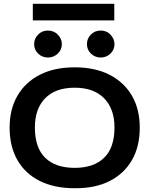

<svg xmlns="http://www.w3.org/2000/svg" viewBox="-20 -987 790 1018"><path d="M376 11Q268 11 191 -27.5Q114 -66 72.5 -138Q31 -210 31 -310Q31 -408 72.5 -479.5Q114 -551 191 -590.5Q268 -630 376 -630Q484 -630 561 -590.5Q638 -551 679.5 -479.5Q721 -408 721 -310Q721 -210 679.5 -138Q638 -66 561 -27Q484 12 376 11ZM376 -97Q477 -97 532 -150.5Q587 -204 587 -311Q587 -410 532 -466Q477 -522 376 -522Q274 -522 219.5 -466Q165 -410 165 -311Q165 -204 219.5 -150.5Q274 -97 376 -97ZM234 -682Q204 -682 182.5 -702.5Q161 -723 161 -753Q161 -782 182 -803.5Q203 -825 234 -825Q266 -825 287 -803Q308 -781 308 -753Q308 -723 286 -702.5Q264 -682 234 -682ZM514 -682Q484 -682 462.5 -702.5Q441 -723 441 -753Q441 -783 462 -804Q483 -825 514 -825Q546 -825 566.5 -802.5Q587 -780 587 -753Q587 -723 565.5 -702.5Q544 -682 514 -682ZM154 -879V-967H586V-879Z"/></svg>

Font: Inconsolata ExtraExpanded ExtraBold
Style: Regular
Weight: 800
Width: 8
Monospace: yes
Designer: Raph Levien, Cyreal, Brenton Simpson
Foundry: Raph Levien, Cyreal, Google
Version: Version 3.001; ttfautohint (v1.8.2.53-6de2)